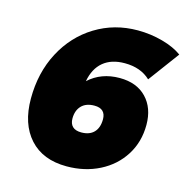

<svg xmlns="http://www.w3.org/2000/svg" viewBox="-106 -813 903 924"><g transform="rotate(15 345.5 -350.5)"><path d="M56 -261Q56 -390 110 -492.5Q164 -595 258.5 -653Q353 -711 469 -711Q533 -711 593 -694.5Q653 -678 691 -650L577 -496Q529 -542 449 -542Q383 -542 342.5 -508.5Q302 -475 290 -410Q352 -467 444 -467Q529 -467 577.5 -416.5Q626 -366 626 -282Q626 -197 584 -130.5Q542 -64 469 -27Q396 10 306 10Q187 10 121.5 -62.5Q56 -135 56 -261ZM417 -254Q417 -280 403 -293.5Q389 -307 361 -307Q319 -307 296.5 -283.5Q274 -260 274 -220Q274 -194 288.5 -180Q303 -166 332 -166Q373 -166 395 -189Q417 -212 417 -254Z"/></g></svg>

Font: TypoPRO Montserrat
Style: Italic
Weight: 900
Italic angle: -11.3°
Designer: Julieta Ulanovsky
Foundry: Julieta Ulanovsky
Version: Version 6.001